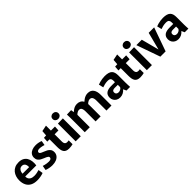

<svg xmlns="http://www.w3.org/2000/svg" viewBox="406 -2355 3977 3977"><g transform="rotate(-45 2394.0 -367.0)"><path d="M301 11Q213 11 153.5 -20.5Q94 -52 63.5 -112Q33 -172 33 -255Q33 -310 48.5 -359.5Q64 -409 96 -448Q128 -487 176 -509Q224 -531 289 -531Q355 -531 400.5 -507Q446 -483 471.5 -441Q497 -399 504.5 -343Q512 -287 503 -224H112L191 -283Q171 -222 183 -181Q195 -140 231.5 -119.5Q268 -99 322 -99Q360 -99 399.5 -106.5Q439 -114 468 -124L484 -21Q445 -6 396 2.5Q347 11 301 11ZM113 -304H372Q373 -308 373 -311.5Q373 -315 373 -318Q373 -349 364 -374Q355 -399 335.5 -414Q316 -429 284 -429Q245 -429 220.5 -406Q196 -383 186 -346.5Q176 -310 183 -269Z M743 11Q698 11 651 1.5Q604 -8 572 -21L590 -122Q608 -116 633.5 -109.5Q659 -103 688 -99Q717 -95 744 -95Q783 -95 801.5 -108.5Q820 -122 820 -144Q820 -162 806 -174Q792 -186 770 -196Q748 -206 722 -216Q690 -228 657.5 -246.5Q625 -265 603 -295Q581 -325 581 -373Q581 -423 607.5 -458Q634 -493 681 -512Q728 -531 788 -531Q831 -531 871 -522.5Q911 -514 939 -502L922 -402Q907 -407 884.5 -413Q862 -419 838 -422.5Q814 -426 792 -426Q762 -426 743.5 -414Q725 -402 725 -381Q725 -365 737.5 -353.5Q750 -342 771 -333Q792 -324 816 -314Q849 -302 883.5 -283.5Q918 -265 941 -234Q964 -203 964 -154Q964 -104 936 -66.5Q908 -29 858.5 -9Q809 11 743 11Z M1236 11Q1187 11 1156 -3Q1125 -17 1108.5 -43Q1092 -69 1085.5 -105Q1079 -141 1079 -186V-412H1012L1019 -516L1086 -520L1095 -638L1227 -665V-520H1346L1339 -412H1227V-200Q1227 -174 1233.5 -154.5Q1240 -135 1255.5 -123.5Q1271 -112 1298 -112Q1311 -112 1322 -113.5Q1333 -115 1344 -117L1345 -4Q1329 1 1297 6Q1265 11 1236 11Z M1432 -520 1581 -524V0H1432ZM1506 -583Q1471 -583 1446 -605Q1421 -627 1421 -663Q1421 -700 1446 -722.5Q1471 -745 1506 -745Q1542 -745 1567 -722.5Q1592 -700 1592 -663Q1592 -627 1567 -605Q1542 -583 1506 -583Z M1699 -358Q1699 -403 1698.5 -441Q1698 -479 1696 -520L1822 -524L1832 -458H1836Q1854 -474 1877.5 -491Q1901 -508 1931.5 -519.5Q1962 -531 1999 -531Q2046 -531 2083 -511Q2120 -491 2137 -453H2140Q2162 -472 2188 -490Q2214 -508 2245 -519.5Q2276 -531 2313 -531Q2358 -531 2389.5 -515.5Q2421 -500 2441 -471.5Q2461 -443 2471 -403.5Q2481 -364 2481 -317V0H2334V-294Q2334 -332 2326 -358.5Q2318 -385 2301.5 -399Q2285 -413 2258 -413Q2235 -413 2215 -403.5Q2195 -394 2179.5 -380.5Q2164 -367 2153 -353L2161 -391Q2162 -363 2162.5 -343Q2163 -323 2163 -295V0H2016V-292Q2016 -325 2010 -352.5Q2004 -380 1989 -396.5Q1974 -413 1944 -413Q1922 -413 1903.5 -405Q1885 -397 1870.5 -385.5Q1856 -374 1846 -363V0H1699Z M2730 11Q2682 11 2646 -9Q2610 -29 2589.5 -64Q2569 -99 2569 -143Q2569 -183 2583 -211.5Q2597 -240 2622.5 -257.5Q2648 -275 2684 -283Q2720 -291 2763 -291H2874V-338Q2874 -356 2870 -370Q2866 -384 2856.5 -395.5Q2847 -407 2829.5 -412.5Q2812 -418 2784 -418Q2741 -418 2699.5 -408.5Q2658 -399 2627 -387L2603 -490Q2628 -501 2662 -510Q2696 -519 2734.5 -525Q2773 -531 2810 -531Q2873 -531 2914.5 -518.5Q2956 -506 2979.5 -481.5Q3003 -457 3012.5 -422Q3022 -387 3022 -343V-123Q3022 -92 3024 -58.5Q3026 -25 3027 0H2920L2890 -66H2887Q2858 -30 2817.5 -9.5Q2777 11 2730 11ZM2782 -88Q2810 -88 2838.5 -103.5Q2867 -119 2877 -144V-211H2787Q2774 -211 2760.5 -209Q2747 -207 2735.5 -201Q2724 -195 2717 -183Q2710 -171 2710 -151Q2710 -121 2730 -104.5Q2750 -88 2782 -88Z M3321 11Q3272 11 3241 -3Q3210 -17 3193.5 -43Q3177 -69 3170.5 -105Q3164 -141 3164 -186V-412H3097L3104 -516L3171 -520L3180 -638L3312 -665V-520H3431L3424 -412H3312V-200Q3312 -174 3318.5 -154.5Q3325 -135 3340.5 -123.5Q3356 -112 3383 -112Q3396 -112 3407 -113.5Q3418 -115 3429 -117L3430 -4Q3414 1 3382 6Q3350 11 3321 11Z M3517 -520 3666 -524V0H3517ZM3591 -583Q3556 -583 3531 -605Q3506 -627 3506 -663Q3506 -700 3531 -722.5Q3556 -745 3591 -745Q3627 -745 3652 -722.5Q3677 -700 3677 -663Q3677 -627 3652 -605Q3627 -583 3591 -583Z M3730 -520H3889L3990 -134H3991L4091 -520H4251L4067 0H3913Z M4437 11Q4389 11 4353 -9Q4317 -29 4296.5 -64Q4276 -99 4276 -143Q4276 -183 4290 -211.5Q4304 -240 4329.5 -257.5Q4355 -275 4391 -283Q4427 -291 4470 -291H4581V-338Q4581 -356 4577 -370Q4573 -384 4563.5 -395.5Q4554 -407 4536.5 -412.5Q4519 -418 4491 -418Q4448 -418 4406.5 -408.5Q4365 -399 4334 -387L4310 -490Q4335 -501 4369 -510Q4403 -519 4441.5 -525Q4480 -531 4517 -531Q4580 -531 4621.5 -518.5Q4663 -506 4686.5 -481.5Q4710 -457 4719.5 -422Q4729 -387 4729 -343V-123Q4729 -92 4731 -58.5Q4733 -25 4734 0H4627L4597 -66H4594Q4565 -30 4524.5 -9.5Q4484 11 4437 11ZM4489 -88Q4517 -88 4545.5 -103.5Q4574 -119 4584 -144V-211H4494Q4481 -211 4467.5 -209Q4454 -207 4442.5 -201Q4431 -195 4424 -183Q4417 -171 4417 -151Q4417 -121 4437 -104.5Q4457 -88 4489 -88Z"/></g></svg>

Font: Murecho Thin SemiBold
Style: Regular
Weight: 600
Version: Version 1.010